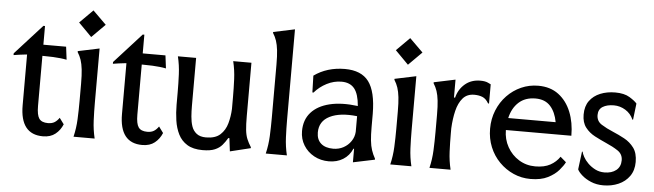

<svg xmlns="http://www.w3.org/2000/svg" viewBox="-49 -980 4039 1186"><g transform="rotate(5 1970.5 -387.0)"><path d="M244 14Q103 14 103 -166V-481Q103 -481 89 -479.5Q75 -478 56 -475.5Q37 -473 20 -470V-481L188 -666H198V-550H339L349 -470Q329 -474 309.5 -476Q290 -478 264 -479.5Q238 -481 198 -481V-170Q198 -114 213.5 -92Q229 -70 268 -70Q293 -70 309 -80Q325 -90 338 -109L366 -71Q351 -34 321 -10Q291 14 244 14Z M488 -788 571 -706 488 -623 406 -706ZM451 -222V-330Q451 -384 447 -418.5Q443 -453 435 -477Q427 -501 413 -523V-529L546 -557V-222Q546 -166 548.5 -110Q551 -54 564 0H433Q446 -54 448.5 -110Q451 -166 451 -222Z M860 14Q719 14 719 -166V-481Q719 -481 705 -479.5Q691 -478 672 -475.5Q653 -473 636 -470V-481L804 -666H814V-550H955L965 -470Q945 -474 925.5 -476Q906 -478 880 -479.5Q854 -481 814 -481V-170Q814 -114 829.5 -92Q845 -70 884 -70Q909 -70 925 -80Q941 -90 954 -109L982 -71Q967 -34 937 -10Q907 14 860 14Z M1145 -252Q1145 -221 1147.5 -188Q1150 -155 1159 -128Q1168 -101 1189.5 -84Q1211 -67 1248 -67Q1306 -67 1336.5 -95Q1367 -123 1379 -166.5Q1391 -210 1393 -256V-329Q1393 -385 1390.5 -441Q1388 -497 1375 -551H1488V-221Q1488 -167 1491.5 -134.5Q1495 -102 1504.5 -79Q1514 -56 1530 -31V-25L1403 6L1393 -75H1386Q1372 -51 1355 -31Q1338 -11 1310 1Q1282 13 1234 13Q1175 13 1138.5 -9.5Q1102 -32 1083 -70Q1064 -108 1057 -155.5Q1050 -203 1050 -252V-329Q1050 -385 1047.5 -441Q1045 -497 1032 -551H1145Z M1643 -222V-553Q1643 -607 1639 -641.5Q1635 -676 1627 -700Q1619 -724 1605 -746V-752L1738 -780V-222Q1738 -166 1740.5 -110Q1743 -54 1756 0H1625Q1638 -54 1640.5 -110Q1643 -166 1643 -222Z M1836 -158Q1836 -228 1876.5 -273.5Q1917 -319 1991 -337Q2065 -355 2166 -342Q2160 -416 2133 -449.5Q2106 -483 2053 -483Q2006 -483 1962 -460.5Q1918 -438 1886 -401H1879L1876 -505Q1957 -563 2067 -563Q2169 -563 2215 -501.5Q2261 -440 2262 -303V-220Q2262 -171 2265.5 -137Q2269 -103 2277.5 -77.5Q2286 -52 2300 -27V-21L2166 7V-77H2162Q2143 -33 2105 -9.5Q2067 14 2017 14Q1966 14 1925 -8.5Q1884 -31 1860 -70Q1836 -109 1836 -158ZM1934 -158Q1934 -114 1961 -90Q1988 -66 2037 -66Q2072 -66 2100.5 -81.5Q2129 -97 2147 -123.5Q2165 -150 2167 -182V-279Q2061 -291 1997.5 -259.5Q1934 -228 1934 -158Z M2452 -788 2535 -706 2452 -623 2370 -706ZM2415 -222V-330Q2415 -384 2411 -418.5Q2407 -453 2399 -477Q2391 -501 2377 -523V-529L2510 -557V-222Q2510 -166 2512.5 -110Q2515 -54 2528 0H2397Q2410 -54 2412.5 -110Q2415 -166 2415 -222Z M2966 -428Q2950 -456 2928 -465Q2906 -474 2877 -474Q2832 -474 2806 -444Q2780 -414 2768 -364.5Q2756 -315 2753 -255V-222Q2753 -166 2755.5 -110Q2758 -54 2771 0H2640Q2653 -54 2655.5 -110Q2658 -166 2658 -222V-330Q2658 -384 2654 -418.5Q2650 -453 2642 -477Q2634 -501 2620 -523V-529L2753 -557V-446H2760Q2773 -498 2811.5 -531Q2850 -564 2907 -564Q2937 -564 2954.5 -555.5Q2972 -547 2972 -547V-428Z M3267 14Q3211 14 3161.5 -8Q3112 -30 3073.5 -69Q3035 -108 3013.5 -160.5Q2992 -213 2992 -274Q2992 -335 3013.5 -388Q3035 -441 3073 -480.5Q3111 -520 3160.5 -542Q3210 -564 3266 -564Q3341 -564 3392 -525.5Q3443 -487 3469.5 -421.5Q3496 -356 3496 -274H3090Q3090 -217 3116.5 -169.5Q3143 -122 3188.5 -94Q3234 -66 3290 -66Q3346 -66 3382.5 -86Q3419 -106 3441 -139L3477 -108Q3466 -86 3441.5 -57.5Q3417 -29 3374.5 -7.5Q3332 14 3267 14ZM3098 -349H3392Q3381 -411 3348 -447.5Q3315 -484 3256 -484Q3192 -484 3152 -447.5Q3112 -411 3098 -349Z M3879 -507 3867 -406H3863Q3847 -443 3813.5 -463.5Q3780 -484 3742 -484Q3699 -484 3672.5 -467.5Q3646 -451 3646 -416Q3646 -378 3677.5 -358Q3709 -338 3750 -321Q3786 -306 3822 -286.5Q3858 -267 3882 -234.5Q3906 -202 3906 -147Q3906 -95 3880.5 -59Q3855 -23 3812.5 -4.5Q3770 14 3719 14Q3676 14 3642 -0.5Q3608 -15 3585.5 -35Q3563 -55 3556 -71L3570 -182H3574Q3576 -170 3586.5 -150.5Q3597 -131 3616 -112Q3635 -93 3661 -79.5Q3687 -66 3719 -66Q3764 -66 3791.5 -88Q3819 -110 3819 -150Q3819 -188 3787.5 -209Q3756 -230 3714 -248Q3678 -264 3642.5 -282.5Q3607 -301 3583.5 -331.5Q3560 -362 3560 -411Q3560 -463 3584.5 -496.5Q3609 -530 3650.5 -547Q3692 -564 3743 -564Q3799 -564 3832.5 -543.5Q3866 -523 3879 -507Z"/></g></svg>

Font: Faculty Glyphic
Style: Regular
Weight: 400
Designer: Koto Studio, Dylan Young
Foundry: Koto Studio
Version: Version 1.004; ttfautohint (v1.8.4.7-5d5b)